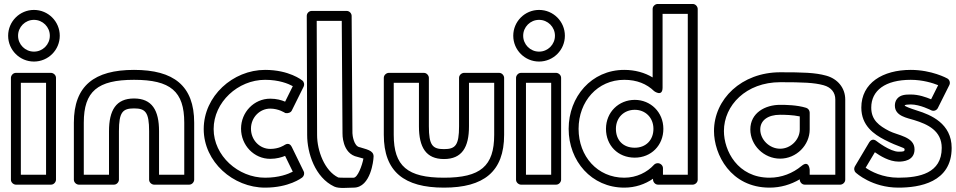

<svg xmlns="http://www.w3.org/2000/svg" viewBox="-20 -905 4816 967"><path d="M151 -805C195.2 -805 231 -769.2 231 -725C231 -680.8 195.2 -645 151 -645C106.8 -645 71 -680.8 71 -725C71 -769.2 106.8 -805 151 -805ZM151 -855C79.2 -855 21 -796.8 21 -725C21 -653.2 79.2 -595 151 -595C222.8 -595 281 -653.2 281 -725C281 -796.8 222.8 -855 151 -855ZM35 -513V0C35 15.1 49.3 25 60 25H237C252.1 25 262 10.7 262 0V-513C262 -528.1 247.7 -538 237 -538H60C44.9 -538 35 -523.7 35 -513ZM85 -488H212V-25H85Z M579 0V-244C579 -340.4 597.8 -359 655 -359C712.2 -359 731 -340.4 731 -244V0C731 15.1 745.3 25 756 25H933C948.1 25 958 10.7 958 0V-287C958 -473.1 855.1 -553 655 -553C454.9 -553 352 -473.1 352 -287V0C352 15.1 366.3 25 377 25H554C569.1 25 579 10.7 579 0ZM529 -25H402V-287C402 -444.9 471.1 -503 655 -503C838.9 -503 908 -444.9 908 -287V-25H781V-244C781 -349.6 745.8 -409 655 -409C564.2 -409 529 -349.6 529 -244Z M1416.8 -335.7C1429.3 -332.8 1444.3 -337.7 1449.4 -347.9L1509.4 -468.9C1514.2 -478.5 1512 -491.8 1502.9 -499.3C1500 -501.7 1436.3 -553 1315 -553C1153.2 -553 1006 -421.3 1006 -255C1006 -89.4 1154.5 40 1315 40C1435.5 40 1498.4 -8.2 1502.8 -11.7C1510.8 -18.4 1514.8 -31.1 1509.5 -42L1449.5 -165C1438.2 -188.2 1420.4 -179.3 1413.5 -175C1410.4 -172.9 1384.4 -155 1341 -155C1288.5 -155 1244 -199 1244 -257C1244 -313.8 1288.4 -358 1341 -358C1383.4 -358 1415.1 -336.8 1416.8 -335.7ZM1341 -408C1259.6 -408 1194 -340.2 1194 -257C1194 -173 1259.5 -105 1341 -105C1373 -105 1399.9 -113.2 1415.8 -119.9L1454.6 -40.4C1431.2 -28.2 1384.9 -10 1315 -10C1179.5 -10 1056 -120.6 1056 -255C1056 -390.7 1178.8 -503 1315 -503C1385.4 -503 1432.1 -483.4 1454.7 -471.1L1416 -393C1397.5 -400.8 1372.9 -408 1341 -408Z M1575.1 -800H1701.2L1705 -233.9C1705 -233.9 1701.1 -130.5 1781.2 -114.6C1795.5 -110.5 1803.3 -108.4 1810.3 -106.4C1804.1 -71.9 1781.2 -10 1761 -10C1731.8 -10 1692.7 -9.3 1683.6 -11.1C1614.7 -44.6 1577 -145.6 1577 -225.1ZM1550 -850C1536.2 -850 1525 -838.5 1525 -824.9L1527 -225C1527 -134.9 1566.4 -10.9 1663.5 34.7C1688.3 46 1729.3 40 1761 40C1849.5 40 1860.7 -105.3 1860.7 -105.3C1866.9 -142.6 1842.9 -148.7 1794 -163C1793.4 -163.2 1792.2 -163.5 1791.3 -163.6C1761.6 -168.8 1755.1 -224.8 1755 -234L1751 -825.2C1750.9 -837.4 1740.3 -850 1726 -850Z M2090 -488V-269C2090 -163.4 2125.2 -104 2216 -104C2306.8 -104 2342 -163.4 2342 -269V-488H2469V-226C2469 -68.1 2399.9 -10 2216 -10C2032.1 -10 1963 -68.1 1963 -226V-488ZM2140 -513C2140 -523.7 2130.1 -538 2115 -538H1938C1927.3 -538 1913 -528.1 1913 -513V-226C1913 -39.9 2015.9 40 2216 40C2416.1 40 2519 -39.9 2519 -226V-513C2519 -523.7 2509.1 -538 2494 -538H2317C2306.3 -538 2292 -528.1 2292 -513V-269C2292 -172.6 2273.2 -154 2216 -154C2158.8 -154 2140 -172.6 2140 -269Z M2695 -805C2739.2 -805 2775 -769.2 2775 -725C2775 -680.8 2739.2 -645 2695 -645C2650.8 -645 2615 -680.8 2615 -725C2615 -769.2 2650.8 -805 2695 -805ZM2695 -855C2623.2 -855 2565 -796.8 2565 -725C2565 -653.2 2623.2 -595 2695 -595C2766.8 -595 2825 -653.2 2825 -725C2825 -796.8 2766.8 -855 2695 -855ZM2579 -513V0C2579 15.1 2593.3 25 2604 25H2781C2796.1 25 2806 10.7 2806 0V-513C2806 -528.1 2791.7 -538 2781 -538H2604C2588.9 -538 2579 -523.7 2579 -513ZM2629 -488H2756V-25H2629Z M2894 -256C2894 -394.4 2989.3 -503 3124 -503C3187.4 -503 3237.5 -482.3 3274.5 -446.1C3274.5 -446.1 3317 -414.5 3317 -464V-835H3444V-25H3319V-58C3319 -73.1 3304.7 -83 3294 -83H3292C3284.9 -83 3277.7 -79.5 3273.5 -74.8C3240 -37.8 3186.5 -10 3124 -10C2989.2 -10 2894 -117.7 2894 -256ZM2844 -256C2844 -94.3 2958.8 40 3124 40C3179.6 40 3228.6 22.9 3269 -4.9V0C3269 10.7 3278.9 25 3294 25H3469C3479.7 25 3494 15.1 3494 0V-860C3494 -870.7 3484.1 -885 3469 -885H3292C3281.3 -885 3267 -875.1 3267 -860V-515C3227.3 -539.2 3178.1 -553 3124 -553C2958.7 -553 2844 -417.6 2844 -256ZM3032 -256C3032 -173.1 3091.7 -111 3177 -111C3259.4 -111 3321 -172.8 3321 -256C3321 -340.6 3256.4 -402 3177 -402C3096.8 -402 3032 -340.7 3032 -256ZM3082 -256C3082 -313.3 3123.2 -352 3177 -352C3229.6 -352 3271 -313.4 3271 -256C3271 -199.2 3232.6 -161 3177 -161C3118.3 -161 3082 -198.9 3082 -256Z M4187 -25H4058V-50C4058 -50 4055.2 -101.1 4017 -69.2C3973.1 -32.7 3916.7 -10 3856 -10C3694.7 -10 3626 -146.2 3626 -245C3626 -374.5 3737.6 -491 3910 -491C4024 -491 4080.8 -488.7 4127.5 -475.9C4166.3 -465.4 4187 -439 4187 -404ZM4212 25C4222.7 25 4237 15.1 4237 0V-404C4237 -463 4197.7 -508.7 4140.6 -524.1C4085.2 -539.3 4024 -541 3910 -541C3714.4 -541 3576 -405.5 3576 -245C3576 -127.8 3659.3 40 3856 40C3911.3 40 3962.6 24.8 4008 -1.9V0C4008 10.7 4017.9 25 4033 25ZM3759 -253C3759 -173.6 3827.3 -106 3909 -106C3990.9 -106 4058 -173.8 4058 -253V-338C4058 -349.1 4050.1 -358.9 4040.4 -361.9C3993.3 -376.5 3936.8 -377 3909 -377C3834.4 -377 3759 -337.1 3759 -253ZM3809 -253C3809 -298.9 3847.6 -327 3909 -327C3931.3 -327 3972.8 -326.2 4008 -318.7V-253C4008 -202.2 3963.1 -156 3909 -156C3854.7 -156 3809 -202.4 3809 -253Z M4567 -503C4627.4 -503 4678.7 -486.6 4705 -476L4669.5 -404.9C4644.3 -415.5 4607.1 -429 4567 -429C4540.9 -429 4514.6 -428.1 4497.8 -407C4489.6 -396.7 4487 -384.3 4487 -373C4487 -319.8 4550 -311.1 4584.5 -300.1C4652.6 -279.1 4723 -246.6 4723 -160C4723 -32.6 4610.6 -10 4505 -10C4423.9 -10 4365.6 -42.3 4339.8 -60.2L4386.3 -138.3C4412.7 -120 4458.3 -91 4506 -91C4528.2 -91 4586 -94.7 4586 -153C4586 -216.8 4501 -223.2 4458.5 -245.2C4407.6 -271.6 4368 -300.2 4368 -363C4368 -448.8 4438 -503 4567 -503ZM4567 -553C4426 -553 4318 -487.2 4318 -363C4318 -271.8 4382.3 -228.4 4435.5 -200.8C4509 -162.8 4536 -163.2 4536 -153C4536 -143.3 4533.8 -141 4506 -141C4462.9 -141 4395.1 -194.1 4395.1 -194.1C4374.8 -211.1 4361.4 -194.3 4357.5 -187.8L4285.5 -66.8C4279.8 -57.1 4281.3 -43.7 4290 -35.7C4292.1 -33.7 4371.5 40 4505 40C4609.4 40 4773 14.6 4773 -160C4773 -283.4 4667.4 -326.9 4599.5 -347.9C4561 -360.1 4538.8 -369.7 4537 -372.6C4537 -372.6 4537 -372.7 4537 -373C4537 -374.2 4537.1 -375.1 4537.2 -375.7C4539.9 -376.9 4550 -379 4567 -379C4613.2 -379 4669.3 -349.9 4669.3 -349.9C4682.3 -343 4697.4 -348.9 4703.4 -360.8L4761.4 -476.8C4767.1 -488.2 4762.9 -503.4 4751 -509.9C4749.1 -511 4672.6 -553 4567 -553Z"/></svg>

Font: Hussar Techniczny
Style: Bold 
Weight: 700
Foundry: Cannot Into Space Fonts
Version: Version 0.77